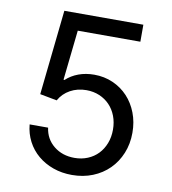

<svg xmlns="http://www.w3.org/2000/svg" viewBox="-80 -770 761 850"><g transform="rotate(10 300.0 -345.0)"><path d="M159.8 -178H76.8Q80.6 -137 98.6 -102.4Q116.6 -67.8 146.3 -42.8Q176 -17.8 215 -3.9Q254 10 299.6 10Q350.2 10 392.6 -7.1Q435 -24.2 465.8 -54.8Q496.6 -85.4 514 -127.8Q531.4 -170.2 531.4 -220.4Q531.4 -268.4 515.6 -309.4Q499.8 -350.4 471.7 -380.4Q443.6 -410.4 404.9 -427.4Q366.2 -444.4 321 -444.4Q282.6 -444.4 250.4 -432.5Q218.2 -420.6 194.2 -398.2L190.2 -399.2L214.6 -623.6H496V-700H140.8L99.8 -318L176.2 -303.6Q194 -335.6 226.3 -353.3Q258.6 -371 298.4 -371Q330.6 -371 357.4 -359.6Q384.2 -348.2 403.5 -328Q422.8 -307.8 433.5 -279.9Q444.2 -252 444.2 -218.6Q444.2 -185.2 433.3 -157.2Q422.4 -129.2 403.2 -109.1Q384 -89 356.8 -77.7Q329.6 -66.4 297.6 -66.4Q242.8 -66.4 204.7 -97.1Q166.6 -127.8 159.8 -178Z"/></g></svg>

Font: CommitMonoV142 ExtLt
Style: Regular
Weight: 200
Monospace: yes
Designer: Eigil Nikolajsen
Foundry: Eigil Nikolajsen
Version: Version 1.142